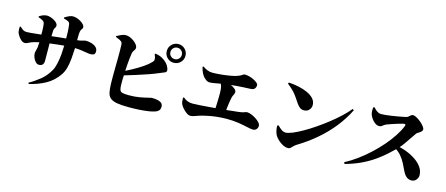

<svg xmlns="http://www.w3.org/2000/svg" viewBox="-54 -1466 5077 2185"><g transform="rotate(15 2485.0 -373.0)"><path d="M507 -757 506 -769Q532 -785 556 -796Q580 -807 602 -807Q623 -807 648 -799Q673 -791 695 -777.5Q717 -764 731 -748Q745 -732 745 -717Q745 -704 738.5 -697Q732 -690 725.5 -676.5Q719 -663 717 -631Q716 -598 716 -571V-557Q737 -559 751 -562Q770 -566 781.5 -569.5Q793 -573 800.5 -575Q808 -577 815 -577Q850 -577 882.5 -567Q915 -557 936 -537.5Q957 -518 957 -490Q957 -459 942 -451Q927 -443 903 -443Q882 -443 853 -448.5Q824 -454 783 -459Q753 -463 716 -464Q713 -395 708 -338Q702 -275 688.5 -225Q675 -175 649 -138Q591 -53 504.5 -5Q418 43 312 67L306 53Q370 18 432 -32Q494 -82 537 -158Q556 -191 567.5 -243.5Q579 -296 585 -358Q589 -408 590 -459Q555 -456 519 -452Q473 -447 434 -442Q428 -441 422 -440Q422 -408 423 -379Q423 -338 423.5 -302Q424 -266 424 -235Q424 -205 409.5 -189.5Q395 -174 366 -174Q345 -174 327 -193Q309 -212 298.5 -238.5Q288 -265 288 -289Q288 -300 293 -317Q298 -334 303 -364Q306 -387 307 -423Q296 -420 285 -418Q245 -409 219 -399Q200 -392 182.5 -382Q165 -372 148 -372Q125 -372 105.5 -389Q86 -406 72.5 -426.5Q59 -447 54 -457Q48 -470 46 -491Q44 -512 46 -537L56 -540Q81 -516 97 -507Q113 -498 135 -498Q151 -498 181 -500.5Q211 -503 246 -507Q278 -510 306 -513Q306 -539 306 -561Q305 -587 303.5 -607Q302 -627 300 -639Q296 -661 279 -672Q262 -683 225 -696L224 -707Q245 -721 269 -730Q293 -739 315 -739Q331 -739 353 -732.5Q375 -726 396.5 -714Q418 -702 432 -687Q446 -672 446 -654Q446 -642 441 -634.5Q436 -627 431 -618Q426 -609 424 -590Q423 -575 423 -552Q422 -539 422 -525Q432 -526 443 -528Q492 -533 544 -539Q568 -541 590 -543Q590 -578 589 -608Q588 -662 581 -706Q578 -728 562 -737.5Q546 -747 507 -757Z M1132 -717Q1151 -728 1181.5 -742Q1212 -756 1237 -756Q1263 -756 1289 -745Q1315 -734 1337 -717Q1359 -700 1372.5 -681.5Q1386 -663 1386 -648Q1386 -633 1379.5 -622.5Q1373 -612 1365.5 -601.5Q1358 -591 1355 -576Q1351 -551 1346.5 -512.5Q1342 -474 1339 -430Q1337 -396 1335 -362Q1372 -380 1410 -401Q1472 -435 1524 -470Q1576 -505 1608 -539Q1619 -550 1623 -560Q1627 -570 1624 -587Q1622 -601 1616.5 -614Q1611 -627 1609 -633L1617 -640Q1649 -635 1672.5 -626.5Q1696 -618 1721 -600Q1760 -572 1777.5 -541Q1795 -510 1795 -490Q1795 -469 1775.5 -462Q1756 -455 1727 -442Q1674 -419 1609.5 -396Q1545 -373 1468 -349Q1405 -329 1333 -308Q1332 -282 1331 -259Q1330 -220 1331 -193Q1332 -156 1339 -136.5Q1346 -117 1370 -110.5Q1394 -104 1445 -104Q1515 -104 1571.5 -114Q1628 -124 1663.5 -133.5Q1699 -143 1705 -143Q1772 -143 1806 -126.5Q1840 -110 1840 -75Q1840 -43 1824 -27Q1808 -11 1783 -3Q1754 7 1706.5 14Q1659 21 1601.5 24.5Q1544 28 1482 28Q1392 28 1339.5 18.5Q1287 9 1261 -13.5Q1235 -36 1226.5 -75.5Q1218 -115 1216 -174Q1215 -217 1215 -267.5Q1215 -318 1216 -370.5Q1217 -423 1217.5 -472Q1218 -521 1217.5 -561Q1217 -601 1216 -627.5Q1215 -654 1211 -660Q1204 -675 1182.5 -686Q1161 -697 1132 -708ZM1733 -703Q1733 -749 1765 -781Q1797 -813 1843 -813Q1889 -813 1921 -781Q1953 -749 1953 -703Q1953 -657 1921 -625Q1889 -593 1843 -593Q1797 -593 1765 -625Q1733 -657 1733 -703ZM1776 -703Q1776 -675 1795.5 -655.5Q1815 -636 1843 -636Q1871 -636 1890.5 -655.5Q1910 -675 1910 -703Q1910 -731 1890.5 -750.5Q1871 -770 1843 -770Q1815 -770 1795.5 -750.5Q1776 -731 1776 -703Z M2770 -533Q2753 -532 2729 -531Q2705 -530 2672 -528.5Q2639 -527 2593 -523Q2567 -521 2537 -517Q2538 -517 2539 -517Q2569 -503 2588 -486.5Q2607 -470 2607 -452Q2607 -436 2597 -417.5Q2587 -399 2582 -378Q2578 -359 2574.5 -338Q2571 -317 2568 -294Q2565 -271 2562 -245Q2561 -237 2560 -229Q2589 -232 2616 -235Q2670 -240 2702 -244Q2734 -248 2751.5 -253Q2769 -258 2779 -262Q2789 -266 2798 -266Q2820 -266 2848.5 -254.5Q2877 -243 2904 -225.5Q2931 -208 2948.5 -188.5Q2966 -169 2966 -152Q2966 -127 2951 -109.5Q2936 -92 2910 -92Q2887 -92 2842 -102.5Q2797 -113 2733.5 -123Q2670 -133 2591 -133Q2562 -133 2532 -131Q2502 -129 2473 -126Q2444 -123 2416 -118Q2388 -113 2362 -107.5Q2336 -102 2313 -96Q2273 -85 2239 -72Q2205 -59 2182 -59Q2160 -59 2134.5 -77.5Q2109 -96 2088 -120.5Q2067 -145 2060 -163Q2054 -178 2051.5 -194.5Q2049 -211 2049 -237L2060 -242Q2084 -221 2110.5 -210.5Q2137 -200 2168 -200Q2199 -200 2252 -203.5Q2305 -207 2369 -212Q2403 -215 2437 -218Q2438 -226 2438 -236Q2439 -262 2440 -289.5Q2441 -317 2441.5 -344.5Q2442 -372 2442 -398Q2442 -450 2431 -483Q2427 -493 2423 -502Q2391 -497 2368 -492Q2324 -483 2293 -483Q2271 -483 2245.5 -503Q2220 -523 2205 -549Q2192 -572 2184.5 -593.5Q2177 -615 2173 -634L2183 -640Q2209 -621 2237.5 -609.5Q2266 -598 2298 -598Q2345 -598 2403.5 -604Q2462 -610 2511 -619Q2555 -627 2581.5 -636.5Q2608 -646 2622.5 -654.5Q2637 -663 2645 -668.5Q2653 -674 2661 -674Q2686 -674 2714.5 -666.5Q2743 -659 2768.5 -646.5Q2794 -634 2810.5 -619.5Q2827 -605 2827 -591Q2827 -569 2814 -552Q2801 -535 2770 -533Z M3169 -715Q3225 -712 3283 -700Q3341 -688 3389.5 -666.5Q3438 -645 3467.5 -612.5Q3497 -580 3497 -536Q3497 -504 3474.5 -479Q3452 -454 3416 -454Q3385 -454 3365 -469.5Q3345 -485 3326 -513Q3308 -539 3294 -560.5Q3280 -582 3263.5 -603Q3247 -624 3223 -647.5Q3199 -671 3161 -701ZM3948 -613 3964 -602Q3909 -491 3831 -393Q3753 -295 3654 -210Q3555 -125 3436 -53Q3417 -41 3404 -27Q3391 -13 3379.5 -2.5Q3368 8 3351 8Q3318 8 3284.5 -10.5Q3251 -29 3225.5 -54.5Q3200 -80 3189 -102Q3179 -122 3172.5 -151.5Q3166 -181 3167 -207L3180 -215Q3190 -206 3205 -191.5Q3220 -177 3238.5 -166Q3257 -155 3276 -155Q3307 -155 3358 -176Q3409 -197 3472.5 -233Q3536 -269 3604 -315.5Q3672 -362 3737.5 -413.5Q3803 -465 3857.5 -516.5Q3912 -568 3948 -613Z M4168 -690 4182 -696Q4195 -681 4210 -668Q4225 -655 4241 -647.5Q4257 -640 4274 -640Q4297 -640 4328.5 -643.5Q4360 -647 4394.5 -652Q4429 -657 4462 -663Q4495 -669 4520.5 -674Q4546 -679 4559 -682Q4573 -685 4584.5 -695Q4596 -705 4607 -714Q4618 -723 4630 -723Q4648 -723 4674 -708.5Q4700 -694 4725 -673Q4750 -652 4766.5 -630.5Q4783 -609 4783 -595Q4783 -579 4769 -566.5Q4755 -554 4739 -545Q4723 -536 4717 -528Q4698 -502 4673.5 -464.5Q4649 -427 4620 -387Q4600 -358 4576 -332Q4613 -323 4648 -311Q4713 -287 4765 -252.5Q4817 -218 4847.5 -174.5Q4878 -131 4878 -79Q4878 -52 4857.5 -26Q4837 0 4801 0Q4778 0 4759.5 -9.5Q4741 -19 4726.5 -36.5Q4712 -54 4700 -78Q4679 -122 4657 -165.5Q4635 -209 4599 -251Q4576 -276 4544 -299Q4514 -269 4474 -233Q4425 -188 4360 -141.5Q4295 -95 4210.5 -54Q4126 -13 4020 16L4010 -2Q4081 -39 4151.5 -90.5Q4222 -142 4288 -203Q4354 -264 4410 -329Q4466 -394 4508 -458.5Q4550 -523 4572 -580Q4576 -592 4572 -597Q4569 -601 4561 -601Q4552 -601 4528 -594.5Q4504 -588 4473 -578.5Q4442 -569 4413.5 -559Q4385 -549 4367 -542Q4350 -536 4338 -526.5Q4326 -517 4314.5 -509.5Q4303 -502 4287 -502Q4261 -502 4237 -520.5Q4213 -539 4195.5 -564.5Q4178 -590 4172 -611Q4167 -630 4166.5 -650Q4166 -670 4168 -690Z"/></g></svg>

Font: Early Summer Mincho Heavy
Style: Regular
Weight: 900
Designer: GuiWonder
Version: Version 1.002